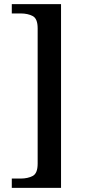

<svg xmlns="http://www.w3.org/2000/svg" viewBox="-20 -780 415 928"><path d="M37 128V83H80Q114 83 138 70.5Q162 58 162 11V-643Q162 -690 138 -702.5Q114 -715 80 -715H37V-760H275V128Z"/></svg>

Font: Noto Serif Lao Medium
Style: Regular
Weight: 500
Designer: Monotype Design Team
Foundry: Monotype Imaging Inc.
Version: Version 2.003; ttfautohint (v1.8.4.7-5d5b)